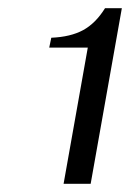

<svg xmlns="http://www.w3.org/2000/svg" viewBox="-20 -721 317 468"><path d="M194 -605H100L105 -629Q152 -631 182.5 -647.5Q213 -664 236 -701H277L201 -273H135Z"/></svg>

Font: Fahkwang Light
Style: Italic
Weight: 300
Italic angle: -10°
Version: Version 1.000; ttfautohint (v1.6)